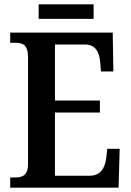

<svg xmlns="http://www.w3.org/2000/svg" viewBox="-20 -864 601 884"><path d="M158 -777H411V-844H158ZM27 0H526L531 -179H474L469 -135C463 -91 443 -55 394 -55H233V-346H440V-401H233V-659H371C419 -659 437 -626 441 -579L445 -535H502L499 -714H27V-667H52C83 -667 109 -659 109 -601V-108C109 -60 86 -47 53 -47H27Z"/></svg>

Font: Noto Serif Bengali Condensed
Style: Regular
Weight: 400
Width: 3
Designer: Juan Bruce, Universal Thirst, Indian Type Foundry and the Monotype Design Team.
Foundry: Monotype Imaging Inc.
Version: Version 2.003